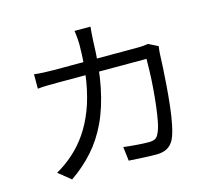

<svg xmlns="http://www.w3.org/2000/svg" viewBox="-113 -927 1226 1094"><g transform="rotate(-15 500.0 -380.0)"><path d="M508 -787Q506 -770 504.5 -746.5Q503 -723 502 -705Q498 -552 475 -437.5Q452 -323 411.5 -237.5Q371 -152 313.5 -88Q256 -24 182 27L109 -32Q133 -45 161 -65Q189 -85 212 -106Q259 -148 296.5 -203Q334 -258 361.5 -329Q389 -400 404.5 -492.5Q420 -585 421 -704Q421 -715 420 -730Q419 -745 417.5 -760Q416 -775 414 -787ZM855 -579Q853 -566 851.5 -553Q850 -540 850 -530Q849 -502 846.5 -453Q844 -404 839.5 -346.5Q835 -289 828.5 -231Q822 -173 812 -124.5Q802 -76 789 -47Q774 -16 748.5 -1Q723 14 682 14Q644 14 602 11.5Q560 9 521 7L511 -76Q552 -71 590.5 -68Q629 -65 660 -65Q682 -65 696 -72Q710 -79 718 -98Q730 -121 738 -161Q746 -201 752 -251Q758 -301 762 -352Q766 -403 767.5 -449Q769 -495 769 -527H242Q212 -527 183 -526.5Q154 -526 127 -523V-608Q153 -605 183 -603.5Q213 -602 241 -602H735Q755 -602 770.5 -603.5Q786 -605 799 -607Z"/></g></svg>

Font: Noto Sans KR
Style: Regular
Weight: 400
Designer: Ryoko NISHIZUKA  (kana, bopomofo & ideographs); Paul D. Hunt (Latin, Greek & Cyrillic); Sandoll Communications , Soo-you
Foundry: Adobe
Version: Version 2.004-H2;hotconv 1.0.118;makeotfexe 2.5.65603